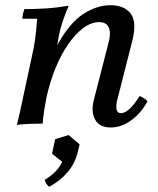

<svg xmlns="http://www.w3.org/2000/svg" viewBox="-20 -475 609 738"><path d="M45 5Q52 -24 58 -50.5Q64 -77 69 -102L103 -260Q110 -290 114.5 -321.5Q119 -353 123 -403H66Q66 -411 68.5 -422Q71 -433 74 -440Q113 -440 154.5 -442.5Q196 -445 244 -453Q229 -417 220 -390Q211 -363 205.5 -333.5Q200 -304 193 -260L159 -102Q154 -77 150 -51.5Q146 -26 144 0Q118 0 94.5 1Q71 2 45 5ZM405 15Q362 15 345.5 -15.5Q329 -46 341 -92L398 -314Q407 -349 398 -369.5Q389 -390 361 -390Q331 -390 300.5 -367.5Q270 -345 242.5 -305.5Q215 -266 193.5 -213.5Q172 -161 159 -102H133Q162 -235 206 -312Q250 -389 301.5 -422Q353 -455 404 -455Q458 -455 482.5 -422.5Q507 -390 488 -316L431 -92Q425 -69 428 -54.5Q431 -40 445 -40Q459 -40 476.5 -55Q494 -70 517 -106Q526 -102 533 -97.5Q540 -93 547 -86Q523 -41 485 -13Q447 15 405 15ZM244 44 286 80 279 109Q269 152 240.5 186Q212 220 169 243Q155 232 152 216Q177 201 193.5 184Q210 167 219 147L180 116L192 60Z"/></svg>

Font: Poltawski Nowy
Style: Italic
Weight: 400
Italic angle: -12°
Designer: Adam Pótawski, Mateusz Machalski, Borys Kosmynka, Ania Wieluska
Foundry: Capitalics.wtf
Version: Version 1.001;gftools[0.9.25]